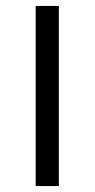

<svg xmlns="http://www.w3.org/2000/svg" viewBox="-20 -626 318 646"><path d="M100 0V-606H178V0Z"/></svg>

Font: Anek Gurmukhi
Style: Regular
Weight: 400
Designer: Sarang Kulkarni (Gurmukhi), Yesha Goshar (Latin)
Foundry: Ek Type
Version: Version 1.003